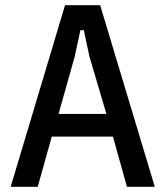

<svg xmlns="http://www.w3.org/2000/svg" viewBox="-20 -718 636 738"><path d="M468 0 414 -193H179L125 0H21L230 -698H365L575 0ZM324 -500 302 -602H289L267 -500L205 -280H389Z"/></svg>

Font: IBM Plex Sans Cond Medm
Style: Regular
Weight: 500
Width: 3
Designer: Mike Abbink, Paul van der Laan, Pieter van Rosmalen
Foundry: Bold Monday
Version: Version 1.3